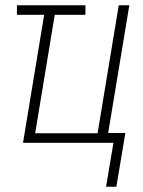

<svg xmlns="http://www.w3.org/2000/svg" viewBox="-20 -540 540 726"><path d="M381 166 409 0H67L147 -484H44V-520H303V-484H187L113 -36H349L429 -520H469L389 -37H454L420 166Z"/></svg>

Font: Iosevka Extralight Oblique
Style: Regular
Weight: 200
Italic angle: -9°
Monospace: yes
Designer: Belleve Invis
Foundry: Belleve Invis
Version: Version 32.5.0; ttfautohint (v1.8.4)